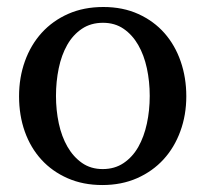

<svg xmlns="http://www.w3.org/2000/svg" viewBox="-20 -514 584 546"><path d="M509.8 -240.2Q509.8 -187 492.9 -140.9Q476.1 -94.7 445.1 -60.8Q414.1 -26.9 369.9 -7.3Q325.7 12.2 271 12.2Q216.3 12.2 172.4 -7.1Q128.4 -26.4 97.7 -60.1Q66.9 -93.8 50.5 -139.9Q34.2 -186 34.2 -240.2Q34.2 -293.5 50.8 -339.8Q67.4 -386.2 98.6 -420.7Q129.9 -455.1 174.1 -474.6Q218.3 -494.1 273.9 -494.1Q329.6 -494.1 373.5 -474.1Q417.5 -454.1 447.8 -419.7Q478 -385.3 493.9 -339.1Q509.8 -293 509.8 -240.2ZM405.8 -241.2Q405.8 -282.2 397.7 -319.8Q389.6 -357.4 373 -386.2Q356.4 -415 331.5 -432.1Q306.6 -449.2 272.9 -449.2Q238.3 -449.2 212.9 -432.1Q187.5 -415 171.1 -386.2Q154.8 -357.4 147 -319.8Q139.2 -282.2 139.2 -241.2Q139.2 -200.7 147.2 -163.1Q155.3 -125.5 171.9 -96.7Q188.5 -67.9 213.4 -50.5Q238.3 -33.2 272 -33.2Q306.2 -33.2 331.5 -50.3Q356.9 -67.4 373.3 -96.2Q389.6 -125 397.7 -162.6Q405.8 -200.2 405.8 -241.2Z"/></svg>

Font: Tagmukay Beta
Style: Regular
Weight: 400
Designer: Peter Martin
Foundry: SIL International
Version: Version 2.000; dev 82b92eM